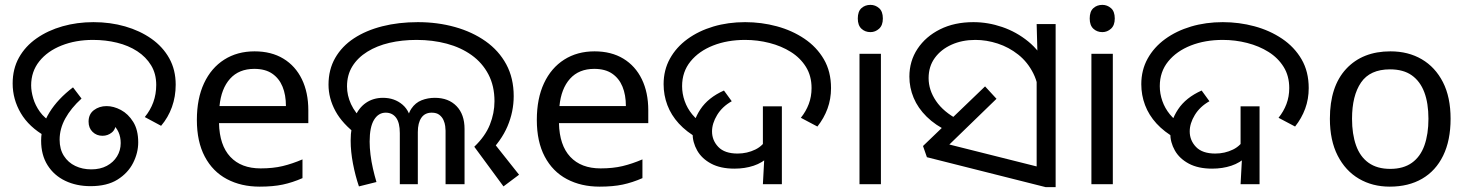

<svg xmlns="http://www.w3.org/2000/svg" viewBox="-20 -757 6035 789"><path d="M32 -414Q32 -474 58 -520.5Q84 -567 130.5 -599.5Q177 -632 237 -649Q297 -666 364 -666Q433 -666 494 -648.5Q555 -631 602 -598Q649 -565 675.5 -517.5Q702 -470 702 -409Q702 -360 686.5 -317Q671 -274 642 -240L575 -276Q598 -304 610 -337Q622 -370 622 -408Q622 -454 601 -488.5Q580 -523 544 -546.5Q508 -570 461 -581.5Q414 -593 362 -593Q291 -593 233 -570Q175 -547 141.5 -505Q108 -463 108 -406Q108 -382 116.5 -353Q125 -324 144 -297.5Q163 -271 195 -253L168 -196Q99 -235 65.5 -292Q32 -349 32 -414ZM149 -179Q149 -240 183.5 -295.5Q218 -351 280 -398L315 -352Q272 -313 248.5 -270.5Q225 -228 225 -183Q225 -144 242.5 -116.5Q260 -89 289.5 -75Q319 -61 355 -61Q392 -61 419 -75.5Q446 -90 461 -114.5Q476 -139 476 -169Q476 -194 467 -214Q458 -234 442 -246Q426 -258 404 -258L403 -303Q419 -303 431 -296Q443 -289 449.5 -277.5Q456 -266 456 -251Q456 -226 439.5 -212.5Q423 -199 401 -199Q377 -199 360.5 -215Q344 -231 344 -257Q344 -288 366 -304.5Q388 -321 418 -321Q447 -321 477 -305Q507 -289 527.5 -256Q548 -223 548 -172Q548 -129 527 -87.5Q506 -46 463 -19Q420 8 352 8Q294 8 248 -14Q202 -36 175.5 -78Q149 -120 149 -179Z M1026 -546Q1095 -546 1144.5 -516Q1194 -486 1220.5 -431.5Q1247 -377 1247 -304V-251H880Q882 -160 926.5 -112.5Q971 -65 1051 -65Q1102 -65 1141.5 -74.5Q1181 -84 1223 -102V-25Q1182 -7 1142 1.5Q1102 10 1047 10Q971 10 912.5 -21Q854 -52 821.5 -113.5Q789 -175 789 -264Q789 -352 818.5 -415Q848 -478 901.5 -512Q955 -546 1026 -546ZM1025 -474Q962 -474 925.5 -433.5Q889 -393 882 -321H1155Q1155 -367 1141 -401Q1127 -435 1098.5 -454.5Q1070 -474 1025 -474Z M1929 -154Q1974 -197 1993 -244.5Q2012 -292 2012 -341Q2012 -404 1987 -451.5Q1962 -499 1918 -530.5Q1874 -562 1816 -577.5Q1758 -593 1692 -593Q1632 -593 1580.5 -581Q1529 -569 1489.5 -544.5Q1450 -520 1428 -484.5Q1406 -449 1406 -402Q1406 -365 1422.5 -329Q1439 -293 1476 -258L1450 -201Q1387 -248 1358.5 -300.5Q1330 -353 1330 -409Q1330 -471 1357.5 -519Q1385 -567 1434.5 -599.5Q1484 -632 1551 -649Q1618 -666 1697 -666Q1778 -666 1849.5 -646Q1921 -626 1975.5 -587.5Q2030 -549 2060.5 -492.5Q2091 -436 2091 -362Q2091 -298 2065.5 -238Q2040 -178 1984 -123L1998 -184L2113 -39L2049 9ZM1455 9Q1440 -35 1430.5 -84.5Q1421 -134 1421 -179Q1421 -235 1437.5 -274.5Q1454 -314 1484 -334.5Q1514 -355 1554 -355Q1601 -355 1634 -327Q1667 -299 1672 -243H1650Q1654 -286 1670.5 -310.5Q1687 -335 1712.5 -345Q1738 -355 1767 -355Q1823 -355 1856 -321Q1889 -287 1889 -227V0H1811V-220Q1811 -227 1809.5 -239Q1808 -251 1802.5 -263.5Q1797 -276 1785.5 -285Q1774 -294 1754 -294Q1726 -294 1711.5 -273Q1697 -252 1697 -214V0H1623V-210Q1623 -253 1607.5 -273.5Q1592 -294 1565 -294Q1535 -294 1517 -264.5Q1499 -235 1499 -175Q1499 -150 1502.5 -121.5Q1506 -93 1512.5 -64.5Q1519 -36 1527 -9L1455 9Z M2423 -546Q2492 -546 2541.5 -516Q2591 -486 2617.5 -431.5Q2644 -377 2644 -304V-251H2277Q2279 -160 2323.5 -112.5Q2368 -65 2448 -65Q2499 -65 2538.5 -74.5Q2578 -84 2620 -102V-25Q2579 -7 2539 1.5Q2499 10 2444 10Q2368 10 2309.5 -21Q2251 -52 2218.5 -113.5Q2186 -175 2186 -264Q2186 -352 2215.5 -415Q2245 -478 2298.5 -512Q2352 -546 2423 -546ZM2422 -474Q2359 -474 2322.5 -433.5Q2286 -393 2279 -321H2552Q2552 -367 2538 -401Q2524 -435 2495.5 -454.5Q2467 -474 2422 -474Z M2998 -64Q2941 -64 2902.5 -84.5Q2864 -105 2845 -138.5Q2826 -172 2826 -210Q2826 -259 2858 -307.5Q2890 -356 2955 -385L2987 -341Q2948 -319 2927 -284.5Q2906 -250 2906 -217Q2906 -180 2932 -153Q2958 -126 3011 -126Q3050 -126 3084 -142.5Q3118 -159 3135 -195L3179 -177Q3166 -139 3139.5 -113.5Q3113 -88 3077 -76Q3041 -64 2998 -64ZM3122 -130 3115 -143V-320H3193V0H3115ZM2849 -188Q2801 -215 2769.5 -249.5Q2738 -284 2722.5 -325Q2707 -366 2707 -411Q2707 -469 2733 -516Q2759 -563 2805 -596.5Q2851 -630 2911.5 -648Q2972 -666 3042 -666Q3109 -666 3172 -649Q3235 -632 3285.5 -598Q3336 -564 3365.5 -513.5Q3395 -463 3395 -395Q3395 -350 3380.5 -310.5Q3366 -271 3339 -237L3271 -273Q3292 -299 3303.5 -329.5Q3315 -360 3315 -395Q3315 -445 3292 -482Q3269 -519 3230 -543.5Q3191 -568 3142 -580.5Q3093 -593 3042 -593Q2969 -593 2910.5 -570Q2852 -547 2817.5 -504.5Q2783 -462 2783 -403Q2783 -372 2793.5 -342Q2804 -312 2824.5 -287Q2845 -262 2875 -244L2849 -188Z M3600 -536V0H3512V-536ZM3557 -737Q3577 -737 3592.5 -723.5Q3608 -710 3608 -681Q3608 -653 3592.5 -639Q3577 -625 3557 -625Q3535 -625 3520 -639Q3505 -653 3505 -681Q3505 -710 3520 -723.5Q3535 -737 3557 -737Z M3877 -217Q3824 -242 3788 -277.5Q3752 -313 3734.5 -355Q3717 -397 3717 -442Q3717 -506 3750.5 -556.5Q3784 -607 3843 -636.5Q3902 -666 3980 -666Q4040 -666 4098.5 -646Q4157 -626 4205.5 -586.5Q4254 -547 4282.5 -487Q4311 -427 4311 -347L4250 -344Q4250 -408 4226.5 -455Q4203 -502 4164.5 -532.5Q4126 -563 4080 -578Q4034 -593 3988 -593Q3934 -593 3890.5 -573.5Q3847 -554 3821.5 -519Q3796 -484 3796 -436Q3796 -387 3826.5 -342Q3857 -297 3918 -265L3877 -217ZM4240 -482 4244 -510 4240 -658H4318V12H4277L3789 -111L3773 -157L4028 -402L4075 -351L3845 -128L3838 -174L4300 -58L4240 -6Z M4553 -536V0H4465V-536ZM4510 -737Q4530 -737 4545.5 -723.5Q4561 -710 4561 -681Q4561 -653 4545.5 -639Q4530 -625 4510 -625Q4488 -625 4473 -639Q4458 -653 4458 -681Q4458 -710 4473 -723.5Q4488 -737 4510 -737Z M4961 -64Q4904 -64 4865.5 -84.5Q4827 -105 4808 -138.5Q4789 -172 4789 -210Q4789 -259 4821 -307.5Q4853 -356 4918 -385L4950 -341Q4911 -319 4890 -284.5Q4869 -250 4869 -217Q4869 -180 4895 -153Q4921 -126 4974 -126Q5013 -126 5047 -142.5Q5081 -159 5098 -195L5142 -177Q5129 -139 5102.5 -113.5Q5076 -88 5040 -76Q5004 -64 4961 -64ZM5085 -130 5078 -143V-320H5156V0H5078ZM4812 -188Q4764 -215 4732.5 -249.5Q4701 -284 4685.5 -325Q4670 -366 4670 -411Q4670 -469 4696 -516Q4722 -563 4768 -596.5Q4814 -630 4874.5 -648Q4935 -666 5005 -666Q5072 -666 5135 -649Q5198 -632 5248.5 -598Q5299 -564 5328.5 -513.5Q5358 -463 5358 -395Q5358 -350 5343.5 -310.5Q5329 -271 5302 -237L5234 -273Q5255 -299 5266.5 -329.5Q5278 -360 5278 -395Q5278 -445 5255 -482Q5232 -519 5193 -543.5Q5154 -568 5105 -580.5Q5056 -593 5005 -593Q4932 -593 4873.5 -570Q4815 -547 4780.5 -504.5Q4746 -462 4746 -403Q4746 -372 4756.5 -342Q4767 -312 4787.5 -287Q4808 -262 4838 -244L4812 -188Z M5941 -269Q5941 -180 5910.5 -117.5Q5880 -55 5824 -22.5Q5768 10 5691 10Q5620 10 5564.5 -22.5Q5509 -55 5477 -117.5Q5445 -180 5445 -269Q5445 -402 5512 -474Q5579 -546 5694 -546Q5767 -546 5822.5 -513.5Q5878 -481 5909.5 -419.5Q5941 -358 5941 -269ZM5536 -269Q5536 -206 5552.5 -159.5Q5569 -113 5604 -88Q5639 -63 5693 -63Q5747 -63 5782 -88Q5817 -113 5833.5 -159.5Q5850 -206 5850 -269Q5850 -333 5833 -378Q5816 -423 5781.5 -447.5Q5747 -472 5692 -472Q5610 -472 5573 -418Q5536 -364 5536 -269Z"/></svg>

Font: loriya05
Style: Book
Weight: 400
Designer: Jelle Bosma - Monotype Design Team
Foundry: Monotype Imaging Inc.
Version: Version 2.003